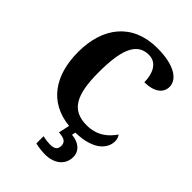

<svg xmlns="http://www.w3.org/2000/svg" viewBox="-274 -840 1196 1196"><g transform="rotate(45 323.5 -242.0)"><path d="M356 240C436 240 493 197 493 126C493 73 450 39 389 34L394 10C563 6 608 -72 608 -128C608 -143 602 -163 593 -172C561 -126 509 -72 411 -72C279 -72 231 -159 231 -358C231 -548 266 -657 375 -657C451 -657 476 -583 476 -516C564 -516 608 -555 608 -606C608 -672 533 -724 384 -724C165 -724 51 -575 51 -358C51 -153 147 -11 337 8L321 81C361 84 391 91 391 130C391 164 369 174 334 174C317 174 292 171 270 166V229C292 236 336 240 356 240Z"/></g></svg>

Font: Noto Serif Georgian SemiCondensed ExtraBold
Style: Regular
Weight: 800
Width: 4
Designer: Monotype Design Team, Akaki Razmadze
Foundry: Google LLC
Version: Version 2.003